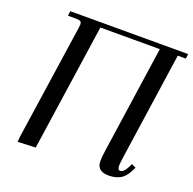

<svg xmlns="http://www.w3.org/2000/svg" viewBox="-125 -829 969 963"><g transform="rotate(20 359.5 -347.5)"><path d="M65.9 3.9 67.9 -22 158.2 -637.2Q160.2 -650.9 160.2 -655.8Q160.2 -668.5 153.3 -672.6Q146.5 -676.8 127.9 -676.8H86.9L89.8 -702.1H719.2L715.8 -676.8H672.9L589.8 -104Q585 -68.8 585 -58.1Q585 -35.2 598.1 -35.2Q616.7 -35.2 631.8 -64.9L643.1 -86.9L666 -76.2L654.8 -54.2Q636.7 -19 611.1 -6.1Q585.4 6.8 551.8 6.8Q488.8 6.8 488.8 -47.9Q488.8 -68.4 494.1 -105L577.1 -676.8H259.8L161.1 0Z"/></g></svg>

Font: Dihjauti S
Style: Bold Italic
Weight: 700
Italic angle: -9°
Designer: T. Christopher White
Version: Version 3.0.0